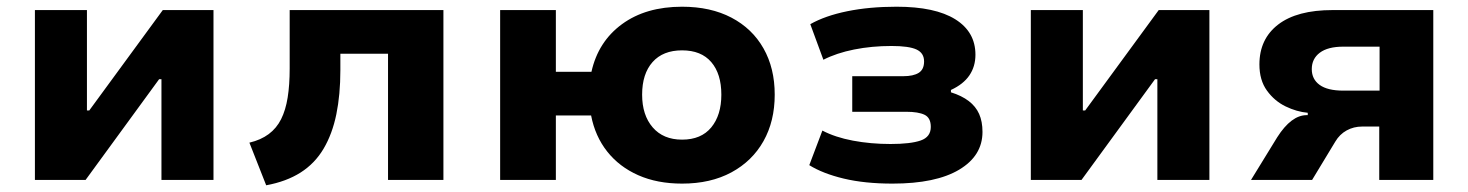

<svg xmlns="http://www.w3.org/2000/svg" viewBox="-20 -536 4374 572"><path d="M84 0V-506H239V-207H246L465 -506H616V0H461V-300H454L235 0Z M773 16 723 -111Q757 -119 780.5 -136.5Q804 -154 817.5 -181Q831 -208 837 -245.5Q843 -283 843 -332V-506H1301V0H1136V-376H994V-327Q994 -254 982 -195.5Q970 -137 944 -93Q918 -49 875.5 -22Q833 5 773 16Z M2012 11Q1938 11 1881.5 -14Q1825 -39 1789 -84.5Q1753 -130 1741 -192H1636V0H1470V-506H1636V-322H1742Q1762 -412 1833 -464Q1904 -516 2012 -516Q2097 -516 2159 -483.5Q2221 -451 2254.5 -392Q2288 -333 2288 -254Q2288 -175 2254.5 -115.5Q2221 -56 2159 -22.5Q2097 11 2012 11ZM2012 -120Q2069 -120 2099 -156.5Q2129 -193 2129 -254Q2129 -316 2099 -351Q2069 -386 2012 -386Q1955 -386 1924 -351Q1893 -316 1893 -254Q1893 -193 1924.5 -156.5Q1956 -120 2012 -120Z M2639 11Q2556 11 2493.5 -4Q2431 -19 2391 -44L2430 -147Q2468 -127 2521 -117Q2574 -107 2633 -107Q2693 -107 2723 -117.5Q2753 -128 2753 -158Q2753 -185 2734.5 -194Q2716 -203 2680 -203H2519V-309H2671Q2701 -309 2717 -319Q2733 -329 2733 -353Q2733 -378 2710.5 -388.5Q2688 -399 2636 -399Q2577 -399 2524.5 -388.5Q2472 -378 2433 -358L2394 -464Q2438 -489 2504 -502.5Q2570 -516 2651 -516Q2766 -516 2826 -478.5Q2886 -441 2886 -373Q2886 -338 2868 -311.5Q2850 -285 2813 -268V-261Q2845 -251 2866 -235Q2887 -219 2897 -196.5Q2907 -174 2907 -143Q2907 -72 2837.5 -30.5Q2768 11 2639 11Z M3051 0V-506H3206V-207H3213L3432 -506H3583V0H3428V-300H3421L3202 0Z M3707 0 3785 -127Q3806 -160 3828 -176.5Q3850 -193 3873 -193H3876V-200Q3843 -203 3810 -219Q3777 -235 3754.5 -266Q3732 -297 3732 -344Q3732 -420 3788 -463Q3844 -506 3950 -506H4250V0H4089V-159H4038Q4013 -159 3992 -147.5Q3971 -136 3958 -114L3889 0ZM3982 -266H4090V-397H3982Q3936 -397 3912 -379Q3888 -361 3888 -330Q3888 -300 3911.5 -283Q3935 -266 3982 -266Z"/></svg>

Font: Nunito Sans 6pt ExtraBold
Style: Regular
Weight: 800
Version: Version 3.101;gftools[0.9.27]